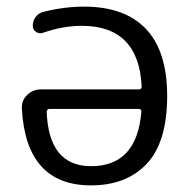

<svg xmlns="http://www.w3.org/2000/svg" viewBox="-20 -550 564 580"><path d="M129 -221Q126 -221 123.5 -218.5Q121 -216 121 -213Q127 -48 255 -48Q394 -48 407 -213Q407 -221 399 -221ZM255 10Q58 10 46 -223Q45 -247 62.5 -263.5Q80 -280 104 -280H400Q408 -280 408 -289Q399 -472 227 -472Q170 -472 110 -451Q99 -447 89 -453.5Q79 -460 79 -472Q79 -487 87.5 -498.5Q96 -510 110 -514Q174 -530 234 -530Q357 -530 421 -462.5Q485 -395 485 -260Q485 -121 423.5 -55.5Q362 10 255 10Z"/></svg>

Font: Rounded Mplus 1c
Style: Regular
Weight: 400
Version: Version 1.059.20150529